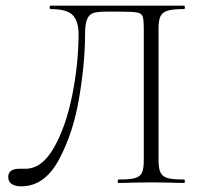

<svg xmlns="http://www.w3.org/2000/svg" viewBox="-20 -645 707 677"><path d="M9 -21Q9 -50 49 -50H70Q128 -50 170.5 -125Q213 -200 235 -311Q257 -422 257 -525Q257 -569 237 -591Q217 -613 158 -613Q155 -613 155 -619Q155 -625 158 -625H629Q632 -625 632 -619Q632 -613 629 -613Q590 -613 571.5 -607.5Q553 -602 546 -588Q539 -574 539 -544V-81Q539 -51 546 -36.5Q553 -22 571.5 -17Q590 -12 629 -12Q632 -12 632 -6Q632 0 629 0Q599 0 581 -1L513 -2L445 -1Q428 0 398 0Q395 0 395 -6Q395 -12 398 -12Q438 -12 456 -17Q474 -22 480.5 -36Q487 -50 487 -81V-542Q487 -576 483 -587Q479 -598 463.5 -601Q448 -604 401 -604H354Q324 -604 309 -599Q294 -594 287 -577Q280 -560 280 -525Q280 -424 259 -299.5Q238 -175 187.5 -81.5Q137 12 55 12Q34 12 21.5 4Q9 -4 9 -21Z"/></svg>

Font: Cormorant SC Light
Style: Regular
Weight: 300
Designer: Christian Thalmann (Catharsis Fonts)
Foundry: Catharsis Fonts
Version: Version 4.000